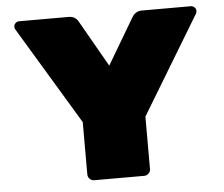

<svg xmlns="http://www.w3.org/2000/svg" viewBox="-51 -757 951 815"><g transform="rotate(-5 425.0 -350.0)"><path d="M813 -679Q813 -673 810 -667L558 -250V-27Q558 -16 550 -8Q542 0 531 0H318Q307 0 299 -8Q291 -16 291 -27V-250L40 -667Q37 -673 37 -678Q37 -687 43.5 -693.5Q50 -700 59 -700H270Q298 -700 311 -677L424 -479L540 -675Q555 -700 582 -700H791Q800 -700 806.5 -693.5Q813 -687 813 -679Z"/></g></svg>

Font: Rubik Mono One
Style: Regular
Weight: 400
Designer: Hubert and Fischer with Elvire Volk Leonovitch (Cyrillic Expansion: Cyreal)
Foundry: Hubert and Fischer with Elvire Volk Leonovitch
Version: Version 2.000